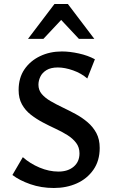

<svg xmlns="http://www.w3.org/2000/svg" viewBox="-20 -927 566 959"><path d="M377 -161Q377 -191 360.5 -213Q344 -235 317 -252Q290 -269 257.5 -284Q225 -299 193 -316Q161 -333 133.5 -354.5Q106 -376 89.5 -406Q73 -436 73 -477Q73 -538 102 -580.5Q131 -623 180 -646.5Q229 -670 289 -670Q328 -670 373.5 -660Q419 -650 454 -631L416 -535Q386 -561 345 -575.5Q304 -590 269 -590Q234 -590 212.5 -577Q191 -564 181.5 -544Q172 -524 172 -504Q172 -477 188.5 -457.5Q205 -438 232.5 -422Q260 -406 292.5 -390.5Q325 -375 357.5 -357.5Q390 -340 417.5 -316.5Q445 -293 461.5 -262Q478 -231 478 -188Q478 -124 446.5 -79Q415 -34 363.5 -11Q312 12 249 12Q186 12 131.5 -7Q77 -26 42 -53L94 -142Q130 -110 177.5 -90Q225 -70 272 -70Q319 -70 348 -94.5Q377 -119 377 -161ZM374 -733 270 -844 252 -907H319L451 -733ZM120 -733 252 -907H319L302 -845L197 -733Z"/></svg>

Font: Ysabeau Office SemiBold
Style: Regular
Weight: 600
Designer: Christian Thalmann (Catharsis Fonts)
Version: Version 2.001;gftools[0.9.30]; featfreeze: tnum,lnum,ss02